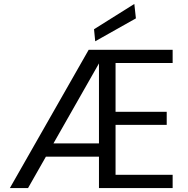

<svg xmlns="http://www.w3.org/2000/svg" viewBox="-20 -952 952 972"><path d="M30 0 429 -700H854V-633H565V-386H824V-320H565V-67H854V0H481V-631L122 0ZM166 -159 201 -226H520V-159ZM462 -743 456 -804 660 -932 668 -859Z"/></svg>

Font: DM Sans 17pt
Style: Regular
Weight: 400
Version: Version 4.004;gftools[0.9.30]